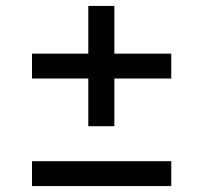

<svg xmlns="http://www.w3.org/2000/svg" viewBox="-20 -628 685 648"><path d="M278 -202V-363H88V-447H278V-608H366V-447H558V-363H366V-202ZM88 0V-84H558V0Z"/></svg>

Font: Overpass
Style: Regular
Weight: 400
Designer: Delve Withrington, Dave Bailey, Thomas Jockin
Foundry: Delve Fonts LLC
Version: Version 4.000